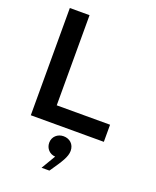

<svg xmlns="http://www.w3.org/2000/svg" viewBox="-183 -844 1010 1245"><g transform="rotate(20 321.5 -222.0)"><path d="M582 0V-118H214V-740H78V0ZM314 296 321 286C372 212 400 170 400 129C400 83 367 55 325 55C284 55 251 84 251 126C251 166 280 196 318 198L260 296Z"/></g></svg>

Font: Be Vietnam Pro SemiBold
Style: Regular
Weight: 600
Designer: Lam Bao, Tony Le, Vietanh Nguyen
Foundry: Yellow Type Foundry
Version: Version 1.002